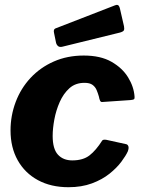

<svg xmlns="http://www.w3.org/2000/svg" viewBox="-20 -772 593 802"><path d="M330 -540Q400 -540 445.5 -514Q491 -488 515 -449Q539 -410 542 -369Q543 -361 540 -358Q537 -355 525 -354L408 -346Q401 -345 398 -351.5Q395 -358 393 -369Q389 -383 383.5 -396Q378 -409 366.5 -417.5Q355 -426 333 -426Q295 -426 270 -403.5Q245 -381 229.5 -346Q214 -311 207 -273Q200 -235 200 -204Q200 -150 222 -126Q244 -102 282 -102Q327 -102 354 -123Q381 -144 407 -185Q411 -190 424 -188L506 -170Q513 -169 516 -161.5Q519 -154 514 -140Q506 -122 487 -96.5Q468 -71 437.5 -46.5Q407 -22 364 -6Q321 10 266 10Q193 10 138.5 -19.5Q84 -49 54 -102.5Q24 -156 24 -227Q24 -289 45.5 -346Q67 -403 107.5 -446.5Q148 -490 204.5 -515Q261 -540 330 -540ZM481 -736 498 -662Q500 -651 497.5 -645.5Q495 -640 481 -636L241 -577Q229 -574 222.5 -579.5Q216 -585 214 -594L206 -633Q202 -649 211 -653L461 -750Q468 -753 473 -750.5Q478 -748 481 -736Z"/></svg>

Font: Libre Franklin ExtraBold
Style: Italic
Weight: 800
Italic angle: -8°
Designer: Pablo Impallari, Rodrigo Fuenzalida, Nhung Nguyen
Foundry: Impallari Type
Version: Version 3.000